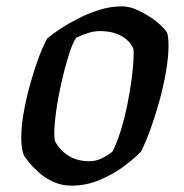

<svg xmlns="http://www.w3.org/2000/svg" viewBox="-20 -585 580 605"><path d="M206 0Q174 0 148 -12Q122 -24 103 -41Q84 -58 71.5 -73.5Q59 -89 55 -96Q47 -117 47 -151Q47 -188 55 -232.5Q63 -277 75.5 -321.5Q88 -366 102 -403.5Q116 -441 129 -464Q143 -476 168.5 -493Q194 -510 226 -526.5Q258 -543 293.5 -554Q329 -565 364 -565Q390 -565 419.5 -550.5Q449 -536 473.5 -516.5Q498 -497 507 -481Q511 -465 511 -442Q511 -405 503 -359Q495 -313 482 -266Q469 -219 454 -177.5Q439 -136 424 -107Q406 -88 372.5 -62.5Q339 -37 295.5 -18.5Q252 0 206 0ZM262 -77Q281 -77 299.5 -85.5Q318 -94 334 -107Q348 -133 360.5 -173.5Q373 -214 382 -259Q391 -304 396 -345Q401 -386 401 -413Q401 -419 401 -424Q401 -429 400 -432Q390 -456 362.5 -471.5Q335 -487 295 -487Q276 -487 257.5 -481Q239 -475 220 -466Q208 -448 196 -409.5Q184 -371 173.5 -324.5Q163 -278 157 -234.5Q151 -191 151 -163Q151 -147 154 -139Q168 -112 195.5 -94.5Q223 -77 262 -77Z"/></svg>

Font: Texturina 72pt 72pt SemiBold
Style: Italic
Weight: 600
Italic angle: -11°
Designer: Guillermo Torres Carreño
Foundry: Omnibus-Type
Version: Version 1.002; ttfautohint (v1.8.3)